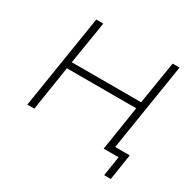

<svg xmlns="http://www.w3.org/2000/svg" viewBox="-179 -904 1275 1252"><g transform="rotate(30 458.5 -278.5)"><path d="M753 148 776 0H664L671 -47H833L803 148ZM89 0 201 -705H254L202 -384H724L776 -705H828L716 0H664L716 -334H194L142 0Z"/></g></svg>

Font: Nunito Sans 7pt SemiExpanded ExtraLight
Style: Italic
Weight: 250
Width: 6
Italic angle: -9°
Designer: Vernon Adams
Foundry: Vernon Adams
Version: Version 3.101;gftools[0.9.27]